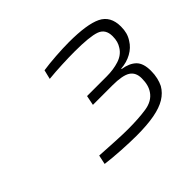

<svg xmlns="http://www.w3.org/2000/svg" viewBox="-98 -931 648 648"><g transform="rotate(-45 225.5 -607.5)"><path d="M228 -415Q197 -415 155.5 -417.5Q114 -420 84 -424L91 -457Q125 -455 161.5 -453Q198 -451 222 -451Q273 -451 309.5 -456.5Q346 -462 363 -487Q370 -497 373.5 -510Q377 -523 377 -540Q377 -568 357.5 -580.5Q338 -593 290 -593H197L204 -628H298Q330 -628 356.5 -636.5Q383 -645 396 -666Q402 -675 405 -685.5Q408 -696 408 -710Q408 -744 380 -754Q352 -764 280 -764Q254 -764 219.5 -762.5Q185 -761 156 -758L164 -791Q190 -795 226 -797.5Q262 -800 289 -800Q375 -800 413 -781.5Q451 -763 451 -713Q451 -697 447.5 -684Q444 -671 436 -659Q424 -639 401.5 -626.5Q379 -614 351 -612V-610Q383 -605 400 -588.5Q417 -572 417 -536Q417 -518 413.5 -503Q410 -488 404 -476Q392 -455 370 -441.5Q348 -428 313 -421.5Q278 -415 228 -415Z"/></g></svg>

Font: Saira Expanded ExtraLight
Style: Italic
Weight: 250
Width: 7
Italic angle: -12°
Designer: Hector Gatti with collaboration of the Omnibus-Type team
Foundry: Omnibus-Type
Version: Version 1.101